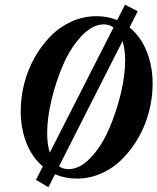

<svg xmlns="http://www.w3.org/2000/svg" viewBox="-20 -745 668 815"><path d="M185.5 49.8 132.8 18.6 161.6 -38.6Q116.2 -77.1 92 -138.7Q67.9 -200.2 67.9 -272.9Q67.9 -332 83 -390.9Q98.1 -449.7 127 -500.7Q155.8 -551.8 194.6 -591.3Q233.4 -630.9 283.9 -653.6Q334.5 -676.3 389.2 -676.3Q437 -676.3 477.5 -659.7L510.7 -725.1L564.5 -697.3L529.8 -628.4Q577.1 -590.3 602.5 -527.3Q627.9 -464.4 627.9 -390.1Q627.9 -331.1 612.8 -272.2Q597.7 -213.4 568.6 -162.4Q539.6 -111.3 500.7 -71.8Q461.9 -32.2 411.4 -9.5Q360.8 13.2 306.2 13.2Q256.8 13.2 213.4 -5.4ZM180.2 -181.2Q180.2 -130.9 191.4 -97.2L461.9 -628.4Q443.4 -641.6 420.9 -641.6Q373 -641.6 326.9 -593Q280.8 -544.4 249.5 -473.4Q218.3 -402.3 199.2 -323.2Q180.2 -244.1 180.2 -181.2ZM270.5 -26.9Q318.8 -26.9 364.7 -75.4Q410.6 -124 441.9 -195.3Q473.1 -266.6 492.2 -345.5Q511.2 -424.3 511.2 -487.3Q511.2 -536.6 500 -570.3L230.5 -39.1Q248 -26.9 270.5 -26.9Z"/></svg>

Font: Elstob
Style: Bold Italic
Weight: 700
Italic angle: -20°
Designer: Peter S. Baker
Version: Version 1.015